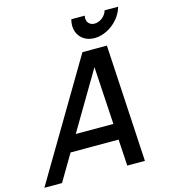

<svg xmlns="http://www.w3.org/2000/svg" viewBox="-235 -1033 1026 1141"><g transform="rotate(-15 277.5 -463.0)"><path d="M415 -782C495 -782 576.3 -846.5 597.6 -926H514.6C505.6 -892.5 471.2 -865 437.2 -865C409.1 -865 390.4 -884.3 390.4 -910.4C390.4 -915.4 391.1 -920.6 392.6 -926H309.6C306.1 -913.1 304.4 -900.6 304.4 -888.7C304.4 -827.2 348.4 -782 415 -782ZM405.9 0H514.4L473.4 -720H322.9L-104.1 0H4.4L100.5 -162.5H396ZM158.7 -260.5 368.9 -615.5 390.2 -260.5Z"/></g></svg>

Font: Manrope
Style: SemiBoldItalic
Weight: 600
Italic angle: -15°
Designer: Mikhail Sharanda
Foundry: Mikhail Sharanda
Version: Version 4.502;hotconv 1.0.109;makeotfexe 2.5.65596